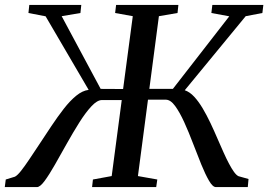

<svg xmlns="http://www.w3.org/2000/svg" viewBox="-46 -763 1094 783"><path d="M-26.5 0 -22.5 -31 15 -42.5Q25.5 -48 40.2 -66.8Q55 -85.5 73.5 -113.2Q92 -141 113 -172.5Q138 -210.5 163.5 -248.8Q189 -287 214.2 -319.5Q239.5 -352 265 -372.8Q290.5 -393.5 315.5 -396.5L140 -696.5L70 -710L73.5 -743H285.5L282 -710L205.5 -697L364.5 -400.5L456 -400L495.5 -697L423.5 -710L427.5 -743H681.5L678 -710L602 -697L563 -400.5H659L889 -696.5L816 -710L820 -743H1028L1024 -710L956 -697L707.5 -395Q728 -388 746 -368.5Q764 -349 780.5 -321.2Q797 -293.5 812.5 -260.8Q828 -228 842.5 -194Q854.5 -166.5 865.8 -141.2Q877 -116 887.8 -95.8Q898.5 -75.5 908.2 -62Q918 -48.5 926.5 -44.5L967.5 -33L964.5 0H834.5Q821.5 0 806.5 -25.8Q791.5 -51.5 775 -92Q758.5 -132.5 741.2 -178Q724 -223.5 705.5 -264.2Q687 -305 668.2 -330.8Q649.5 -356.5 630 -356.5H557.5L516.5 -45L595.5 -31L591 0H329.5L333 -31L409.5 -45L450.5 -355H370Q350.5 -355 326.8 -329.5Q303 -304 277.5 -263.5Q252 -223 226.5 -177.5Q201 -132 178 -91.5Q155 -51 136.2 -25.5Q117.5 0 104.5 0Z"/></svg>

Font: Merriweather 72pt
Style: Italic
Weight: 400
Italic angle: -7.8°
Version: Version 2.101